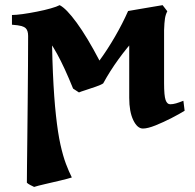

<svg xmlns="http://www.w3.org/2000/svg" viewBox="-20 -489 766 753"><path d="M704.1 -54.7Q684.6 -42.5 652.8 -26.1Q621.1 -9.8 590.1 2.7Q559.1 15.1 540.5 15.1Q518.6 15.1 502.7 -17.8Q486.8 -50.8 486.8 -105.5Q486.8 -109.9 486.8 -138.7Q486.8 -167.5 486.8 -208Q486.8 -248.5 486.8 -289.3Q486.8 -330.1 486.8 -359.1Q486.8 -388.2 486.8 -393.1Q486.8 -403.8 493.4 -411.9Q500 -419.9 501.5 -426.8Q502.9 -433.6 486.3 -439.5Q500.5 -443.4 526.6 -448.2Q552.7 -453.1 578.6 -458.3Q604.5 -463.4 617.7 -468.8L636.2 -444.8Q629.4 -432.1 627 -416.5Q624.5 -400.9 623.5 -370.6Q623.5 -367.2 623.5 -346.9Q623.5 -326.7 623.5 -298.3Q623.5 -270 623.5 -241Q623.5 -211.9 623.5 -190.2Q623.5 -168.5 623.5 -162.6Q623.5 -113.8 629.4 -96.9Q635.3 -80.1 647.5 -80.1Q658.2 -80.1 670.7 -83.7Q683.1 -87.4 699.2 -93.8ZM636.2 -444.8Q613.8 -434.6 581.8 -407.7Q549.8 -380.9 514.2 -342Q478.5 -303.2 444.8 -256.8Q411.1 -210.4 384.8 -162.1Q377.4 -156.7 356.7 -149.4Q335.9 -142.1 315.9 -135.7Q295.9 -129.4 289.6 -126.5L266.6 -141.6Q232.4 -226.1 204.3 -276.9Q176.3 -327.6 157.2 -347.2Q145.5 -359.4 122.6 -369.1Q99.6 -378.9 73.7 -385Q47.9 -391.1 26.9 -392.1V-430.2Q42.5 -430.2 69.1 -433.8Q95.7 -437.5 125.2 -443.4Q154.8 -449.2 179 -456.1Q203.1 -462.9 213.9 -468.8Q239.7 -456.1 280.8 -399.9Q321.8 -343.8 370.1 -251.5Q400.9 -293.5 430.9 -345.2Q460.9 -397 482.4 -445.8Q499 -448.7 523.7 -452.9Q548.3 -457 573.7 -461.4Q599.1 -465.8 617.7 -468.8Q620.1 -466.3 627 -456.8Q633.8 -447.3 636.2 -444.8ZM183.1 -442.4Q183.1 -303.2 187.5 -203.9Q191.9 -104.5 199.5 -35.9Q207 32.7 217 77.9Q227.1 123 238.5 153.3Q250 183.6 261.7 207Q246.6 211.9 216.6 219Q186.5 226.1 157 232.9Q127.4 239.7 113.8 244.1Q108.9 241.7 99.1 236.8Q89.4 231.9 85.4 227.5Q85.4 210.4 85.9 162.8Q86.4 115.2 87.2 49.3Q87.9 -16.6 88.6 -89.4Q89.4 -162.1 89.8 -230Q90.3 -297.9 90.3 -348.1Q90.3 -369.6 80.3 -378.9Q70.3 -388.2 38.1 -391.6Z"/></svg>

Font: Gentium Book Plus
Style: Bold
Weight: 700
Designer: Victor Gaultney, Annie Olsen, Iska Routamaa, Becca Hirsbrunner
Foundry: SIL International
Version: Version 6.101